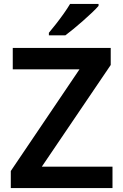

<svg xmlns="http://www.w3.org/2000/svg" viewBox="-20 -958 627 978"><path d="M35 0V-87L385 -605H45V-714H544V-627L193 -109H553V0ZM482 -928Q470 -914 449 -894Q428 -874 403.5 -852.5Q379 -831 355.5 -811.5Q332 -792 313 -778H229V-791Q245 -810 265 -835.5Q285 -861 304.5 -888.5Q324 -916 337 -938H482Z"/></svg>

Font: Noto Sans Symbols SemiBold
Style: Regular
Weight: 600
Version: Version 2.002